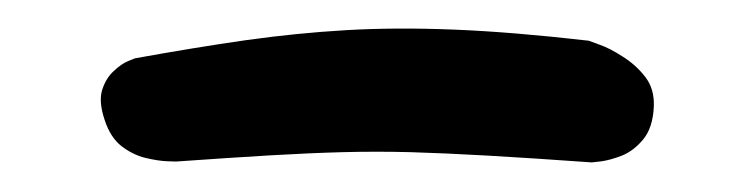

<svg xmlns="http://www.w3.org/2000/svg" viewBox="-20 -635 524 133"><path d="M432.9 -561Q432.2 -546.5 425.6 -538.5Q419 -530.5 410.8 -527.2Q402.5 -524 396.2 -523.2Q389.9 -522.5 389.9 -522.5Q347.9 -525.5 317.9 -527.2Q288 -528.9 264.2 -529.6Q240.5 -530.2 217.6 -529.6Q194.8 -529 167.4 -527.4Q140.1 -525.8 102 -523.1Q102 -523.1 95.9 -523.3Q89.8 -523.5 80.8 -525.6Q71.9 -527.8 64.1 -533.8Q56.4 -539.9 52.5 -551.9Q48.2 -564.6 50.8 -572.8Q53.4 -580.9 58.8 -585.8Q64.1 -590.8 68.8 -592.7Q73.5 -594.6 73.5 -594.6Q115.6 -602.2 150.5 -607.2Q185.4 -612.1 219.6 -614.1Q253.9 -616.1 294.2 -614.5Q334.6 -612.9 387.8 -606.8Q387.8 -606.8 394.9 -604.2Q402 -601.8 411.2 -595.9Q420.5 -590.1 427 -581.7Q433.5 -573.2 432.9 -561Z"/></svg>

Font: Sour Gummy Black
Style: Regular
Weight: 900
Version: Version 1.000